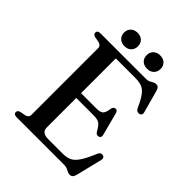

<svg xmlns="http://www.w3.org/2000/svg" viewBox="-243 -986 1133 1133"><g transform="rotate(45 323.0 -420.0)"><path d="M205.5 -369.5H378.5Q409.5 -369.5 421.8 -381.2Q434 -393 438.5 -427.5Q440.5 -438 445.2 -443Q450 -448 457.5 -449Q473.5 -450.5 478.5 -431L516 -287.5Q518.5 -277 515.8 -270.8Q513 -264.5 504.5 -262Q496.5 -260 489.5 -262.5Q482.5 -265 477.5 -273Q465 -296.5 454.2 -308.5Q443.5 -320.5 430 -325Q416.5 -329.5 396 -329.5H205.5ZM56 -682Q56 -690.5 62 -695.2Q68 -700 80.5 -700H461Q476.5 -700 486.8 -705.2Q497 -710.5 506 -715.8Q515 -721 526 -721Q537.5 -721 543.8 -714.5Q550 -708 554.5 -693L593 -553Q596 -543 592.8 -536.2Q589.5 -529.5 580.5 -526.5Q570.5 -524 562.2 -527.8Q554 -531.5 549 -542Q531.5 -580.5 517 -603.8Q502.5 -627 487.2 -639Q472 -651 453.8 -655.2Q435.5 -659.5 411 -659.5H249.5V-84Q249.5 -62 263 -51.2Q276.5 -40.5 304.5 -40.5H425.5Q458 -40.5 480.8 -51Q503.5 -61.5 524.5 -93Q545.5 -124.5 571.5 -187Q575.5 -196 582.2 -199.5Q589 -203 597 -202Q607 -200.5 611.2 -193.5Q615.5 -186.5 612.5 -175L572 -10Q568 4.5 561.2 11.5Q554.5 18.5 541.5 18.5Q531.5 18.5 522.8 13.8Q514 9 503.5 4.5Q493 0 478 0H80.5Q68 0 62 -5Q56 -10 56 -18Q56 -33 75 -38L108 -44Q120 -47 126.5 -53.5Q133 -60 133 -71V-629Q133 -640 126.5 -646.5Q120 -653 108 -656L75 -662Q56 -667 56 -682ZM234 -746.5Q208 -746.5 192 -761.8Q176 -777 176 -802Q176 -827 192 -842.2Q208 -857.5 234 -857.5Q260.5 -857.5 276 -842.2Q291.5 -827 291.5 -802Q291.5 -777.5 276 -762Q260.5 -746.5 234 -746.5ZM422 -746.5Q396 -746.5 380.2 -761.8Q364.5 -777 364.5 -802Q364.5 -826.5 380.2 -842Q396 -857.5 422 -857.5Q449 -857.5 464.8 -842.2Q480.5 -827 480.5 -802Q480.5 -777.5 464.8 -762Q449 -746.5 422 -746.5Z"/></g></svg>

Font: Fraunces
Style: Regular
Weight: 400
Version: Version 1.000;[b76b70a41]